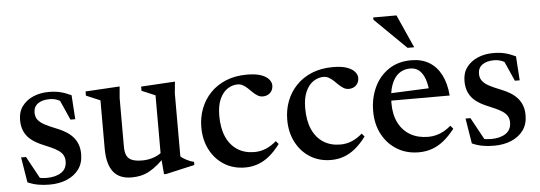

<svg xmlns="http://www.w3.org/2000/svg" viewBox="-47 -810 2685 955"><g transform="rotate(-5 1296.0 -333.0)"><path d="M201 -448.5Q233 -448.5 258 -442.5Q283 -436.5 313 -422.5L321 -302H297L242.5 -424.5L279 -382.5Q259.5 -398 241.5 -405.2Q223.5 -412.5 202.5 -412.5Q165 -412.5 143.5 -396.8Q122 -381 122 -352Q122 -330 133.8 -315.2Q145.5 -300.5 168 -288.8Q190.5 -277 222.5 -264.5Q247 -255 267.5 -242.8Q288 -230.5 303 -214.5Q318 -198.5 326.5 -176.8Q335 -155 335 -126.5Q335 -82 312.8 -51.5Q290.5 -21 252.5 -5Q214.5 11 166 11Q134 11 107.5 6Q81 1 56.5 -10L36 -136H60.5L131.5 -6L72 -44Q90 -35.5 103.8 -31Q117.5 -26.5 129.8 -25Q142 -23.5 154 -23.5Q199.5 -23.5 227.2 -42Q255 -60.5 255 -98Q255 -116.5 246.8 -130Q238.5 -143.5 223.2 -153.5Q208 -163.5 188 -172.5Q168 -181.5 145 -191Q114.5 -204 92.5 -221.2Q70.5 -238.5 58.8 -263.2Q47 -288 47 -322Q47 -362.5 67.8 -390.5Q88.5 -418.5 123.5 -433.5Q158.5 -448.5 201 -448.5Z M550 -145.5Q550 -117 558 -100.2Q566 -83.5 584.8 -76Q603.5 -68.5 636 -68.5Q668 -68.5 697.5 -79.8Q727 -91 741 -108.5L758.5 -89Q730.5 -59.5 707.5 -40.2Q684.5 -21 663.5 -9.8Q642.5 1.5 621.2 6.2Q600 11 575.5 11Q513.5 11 483.8 -27.8Q454 -66.5 454 -144V-384.5L384 -414V-435L555 -445L550 -387ZM737 9 729 -85V-385.5L661.5 -414V-435L831 -445L825.5 -386.5V-72.5Q830 -67.5 837.8 -62.5Q845.5 -57.5 854.5 -52.8Q863.5 -48 872.8 -44.5Q882 -41 891 -39V-23.5L748 9Z M1190.5 -448.5Q1235 -448.5 1261.5 -438.8Q1288 -429 1300 -414.2Q1312 -399.5 1312 -384.5Q1312 -369 1305.2 -357.5Q1298.5 -346 1286.8 -339.8Q1275 -333.5 1260.5 -333.5Q1246.5 -333.5 1234.5 -340.8Q1222.5 -348 1211.8 -358.5Q1201 -369 1190 -379.5Q1179 -390 1166.8 -397Q1154.5 -404 1140.5 -404Q1114 -404 1090 -388.5Q1066 -373 1051 -340Q1036 -307 1036 -256Q1036 -193.5 1055.5 -150.2Q1075 -107 1110.8 -84.2Q1146.5 -61.5 1195 -61.5Q1225 -61.5 1252.2 -72.8Q1279.5 -84 1305 -106.5L1318 -91Q1291.5 -55.5 1264 -33Q1236.5 -10.5 1206.5 0.2Q1176.5 11 1143 11Q1083.5 11 1038.2 -17.2Q993 -45.5 967.5 -94.8Q942 -144 942 -207Q942 -256.5 958.8 -300.2Q975.5 -344 1007.5 -377.2Q1039.5 -410.5 1085.5 -429.5Q1131.5 -448.5 1190.5 -448.5Z M1619.5 -448.5Q1664 -448.5 1690.5 -438.8Q1717 -429 1729 -414.2Q1741 -399.5 1741 -384.5Q1741 -369 1734.2 -357.5Q1727.5 -346 1715.8 -339.8Q1704 -333.5 1689.5 -333.5Q1675.5 -333.5 1663.5 -340.8Q1651.5 -348 1640.8 -358.5Q1630 -369 1619 -379.5Q1608 -390 1595.8 -397Q1583.5 -404 1569.5 -404Q1543 -404 1519 -388.5Q1495 -373 1480 -340Q1465 -307 1465 -256Q1465 -193.5 1484.5 -150.2Q1504 -107 1539.8 -84.2Q1575.5 -61.5 1624 -61.5Q1654 -61.5 1681.2 -72.8Q1708.5 -84 1734 -106.5L1747 -91Q1720.5 -55.5 1693 -33Q1665.5 -10.5 1635.5 0.2Q1605.5 11 1572 11Q1512.5 11 1467.2 -17.2Q1422 -45.5 1396.5 -94.8Q1371 -144 1371 -207Q1371 -256.5 1387.8 -300.2Q1404.5 -344 1436.5 -377.2Q1468.5 -410.5 1514.5 -429.5Q1560.5 -448.5 1619.5 -448.5Z M2011 -448.5Q2063 -448.5 2100.2 -426Q2137.5 -403.5 2159.5 -360.8Q2181.5 -318 2186.5 -257H1875L1876 -293L2132.5 -304L2088 -281.5Q2085 -321 2074.8 -349.2Q2064.5 -377.5 2046.8 -392.8Q2029 -408 2001.5 -408Q1969.5 -408 1945.5 -390Q1921.5 -372 1908 -335.5Q1894.5 -299 1894.5 -243.5Q1894.5 -186 1915.5 -145.2Q1936.5 -104.5 1974.2 -83Q2012 -61.5 2063 -61.5Q2083.5 -61.5 2102.8 -66.5Q2122 -71.5 2140.5 -81.5Q2159 -91.5 2176.5 -107L2190 -91Q2163.5 -57 2135.8 -34.2Q2108 -11.5 2076.8 -0.2Q2045.5 11 2009.5 11Q1948 11 1901 -17.8Q1854 -46.5 1827.2 -96.8Q1800.5 -147 1800.5 -212Q1800.5 -276.5 1825.2 -330.2Q1850 -384 1897.2 -416.2Q1944.5 -448.5 2011 -448.5ZM2031.5 -511.5H1998.5L1841.5 -665.5V-677H1957.5Z M2420 -448.5Q2452 -448.5 2477 -442.5Q2502 -436.5 2532 -422.5L2540 -302H2516L2461.5 -424.5L2498 -382.5Q2478.5 -398 2460.5 -405.2Q2442.5 -412.5 2421.5 -412.5Q2384 -412.5 2362.5 -396.8Q2341 -381 2341 -352Q2341 -330 2352.8 -315.2Q2364.5 -300.5 2387 -288.8Q2409.5 -277 2441.5 -264.5Q2466 -255 2486.5 -242.8Q2507 -230.5 2522 -214.5Q2537 -198.5 2545.5 -176.8Q2554 -155 2554 -126.5Q2554 -82 2531.8 -51.5Q2509.5 -21 2471.5 -5Q2433.5 11 2385 11Q2353 11 2326.5 6Q2300 1 2275.5 -10L2255 -136H2279.5L2350.5 -6L2291 -44Q2309 -35.5 2322.8 -31Q2336.5 -26.5 2348.8 -25Q2361 -23.5 2373 -23.5Q2418.5 -23.5 2446.2 -42Q2474 -60.5 2474 -98Q2474 -116.5 2465.8 -130Q2457.5 -143.5 2442.2 -153.5Q2427 -163.5 2407 -172.5Q2387 -181.5 2364 -191Q2333.5 -204 2311.5 -221.2Q2289.5 -238.5 2277.8 -263.2Q2266 -288 2266 -322Q2266 -362.5 2286.8 -390.5Q2307.5 -418.5 2342.5 -433.5Q2377.5 -448.5 2420 -448.5Z"/></g></svg>

Font: Newsreader 24pt Medium
Style: Regular
Weight: 500
Designer: Hugues Gentile
Foundry: Production Type
Version: Version 1.003